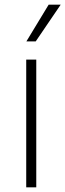

<svg xmlns="http://www.w3.org/2000/svg" viewBox="-20 -800 279 820"><path d="M92 0V-545.5H134.9V0ZM92.7 -623.2 187.9 -780.2H239.3L132.5 -623.2Z"/></svg>

Font: Inter Extra Light BETA
Style: Regular
Weight: 200
Designer: Rasmus Andersson
Foundry: rsms
Version: Version 3.011;git-f93a4a705